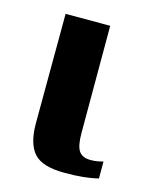

<svg xmlns="http://www.w3.org/2000/svg" viewBox="-72 -449 394 503"><g transform="rotate(15 124.5 -197.5)"><path d="M149 4Q89 4 66.5 -21.5Q44 -47 44 -102L45 -399H166V-108Q166 -73 175.5 -59.5Q185 -46 207 -46Q219 -46 228.5 -48Q238 -50 241 -51V-5Q237 -4 227 -2Q217 0 198.5 2Q180 4 149 4Z"/></g></svg>

Font: Genos SemiBold
Style: Regular
Weight: 600
Designer: Robert E. Leuschke
Foundry: Robert E. Leuschke
Version: Version 1.010